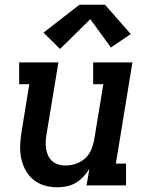

<svg xmlns="http://www.w3.org/2000/svg" viewBox="-20 -784 640 812"><path d="M223 8Q194 8 167 0Q140 -8 119.5 -25.5Q99 -43 86.5 -67Q74 -91 69 -118Q64 -145 65.5 -174Q67 -203 72 -232L104 -428H61V-520H227L177 -217Q174 -201 173.5 -185.5Q173 -170 175 -155Q177 -140 183.5 -126Q190 -112 201 -102.5Q212 -93 226.5 -88.5Q241 -84 257 -84Q279 -84 300 -91Q321 -98 338.5 -113Q356 -128 365 -149Q374 -170 378 -191L417 -428H374V-520H540L470 -92H513V0H346L358 -70Q347 -52 332.5 -36.5Q318 -21 300 -10.5Q282 0 262 4Q242 8 223 8ZM234 -577 164 -646 316 -764H424L533 -640L449 -583L362 -703Z"/></svg>

Font: Iosevka Etoile SmBdObl
Style: Regular
Weight: 600
Italic angle: -9°
Designer: Belleve Invis
Foundry: Belleve Invis
Version: Version 15.5.2; ttfautohint (v1.8.4)